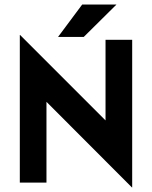

<svg xmlns="http://www.w3.org/2000/svg" viewBox="-20 -799 665 840"><path d="M556.9 20.8 183.3 -353.5V0H66.7V-645.8H68.1L441.7 -272.2V-625H558.3V20.8ZM234 -637.5 339.6 -779.2H489.6L346.5 -637.5Z"/></svg>

Font: Afacad Flux
Style: Bold
Weight: 700
Designer: Kristian Moeller
Foundry: Dicotype
Version: Version 1.100